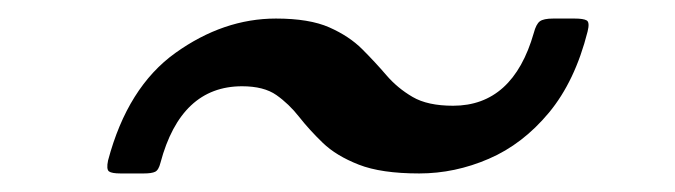

<svg xmlns="http://www.w3.org/2000/svg" viewBox="-20 -530 728 207"><path d="M241 -437Q175 -437 153 -354.5Q151 -346.5 147.2 -344.8Q143.5 -343 135 -343H110Q100.5 -343 97.5 -345.2Q94.5 -347.5 96.5 -357Q117.5 -436 169.2 -473Q221 -510 277.5 -510Q313.5 -510 335 -500.5Q356.5 -491 370.5 -477Q384.5 -463 396.5 -449Q408.5 -435 424.8 -425.5Q441 -416 468.5 -416Q533 -416 555.5 -494.5Q558 -504 562 -507Q566 -510 576.5 -510H599.5Q609 -510 612.5 -508Q616 -506 613.5 -496Q600 -442.5 571.8 -408.5Q543.5 -374.5 507 -358.8Q470.5 -343 432 -343Q391 -343 366.8 -352.5Q342.5 -362 328 -376Q313.5 -390 302.5 -404Q291.5 -418 278 -427.5Q264.5 -437 241 -437Z"/></svg>

Font: Besley
Style: Italic
Weight: 400
Italic angle: -13°
Designer: Owen Earl
Foundry: indestructible type*
Version: Version 4.000; ttfautohint (v1.8.4.7-5d5b)